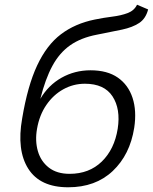

<svg xmlns="http://www.w3.org/2000/svg" viewBox="-20 -784 648 814"><path d="M269 10Q150 10 100 -68.5Q50 -147 74 -282Q97 -420 137.5 -506.5Q178 -593 238 -638.5Q298 -684 381 -701Q420 -709 456.5 -713.5Q493 -718 521 -728.5Q549 -739 561 -764L608 -744Q598 -705 570 -686.5Q542 -668 497.5 -658.5Q453 -649 391 -637Q323 -624 277.5 -592Q232 -560 202 -504.5Q172 -449 151 -365Q185 -423 241 -454.5Q297 -486 364 -486Q435 -486 479.5 -455Q524 -424 542 -369Q560 -314 549 -242Q531 -128 458 -59Q385 10 269 10ZM275 -47Q358 -47 411.5 -99Q465 -151 479 -238Q492 -322 457 -375.5Q422 -429 340 -429Q291 -429 248.5 -405.5Q206 -382 176.5 -339Q147 -296 137 -238Q128 -187 140.5 -143.5Q153 -100 187 -73.5Q221 -47 275 -47Z"/></svg>

Font: Raleway
Style: Italic
Weight: 400
Italic angle: -12°
Designer: Matt McInerney, Pablo Impallari, Rodrigo Fuenzalida
Foundry: Matt McInerney, Pablo Impallari, Rodrigo Fuenzalida
Version: Version 4.026